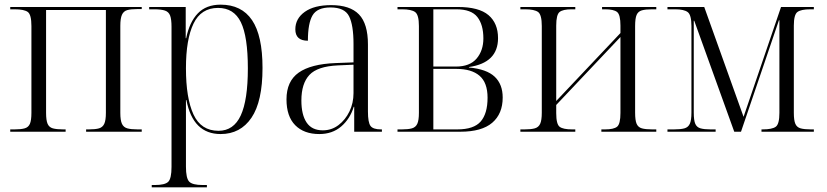

<svg xmlns="http://www.w3.org/2000/svg" viewBox="-20 -566 3552 825"><path d="M24 0V-10H43Q70 -10 86 -14.5Q102 -19 108.5 -34Q115 -49 115 -81V-454Q115 -503 99.5 -514.5Q84 -526 43 -526H24V-536H589V-527H570Q542 -527 526.5 -522.5Q511 -518 504 -502.5Q497 -487 497 -455V-81Q497 -49 504 -34Q511 -19 527 -14.5Q543 -10 571 -10H589V0H350V-10H362Q390 -10 405.5 -14.5Q421 -19 428 -34Q435 -49 435 -81V-523H178V-81Q178 -49 184.5 -34Q191 -19 207 -14.5Q223 -10 251 -10H262V0Z M632 239V229H645Q689 229 703 215Q717 201 717 151V-451Q717 -483 711 -499Q705 -515 689 -520.5Q673 -526 642 -526H621V-536H778V-402H780Q794 -471 830 -508.5Q866 -546 928 -546Q1018 -546 1063 -479.5Q1108 -413 1108 -274Q1108 -130 1060.5 -60Q1013 10 928 10Q809 10 781 -136H779Q779 -108 779 -74Q779 -40 779 -3V150Q779 200 793 214.5Q807 229 851 229H869V239ZM919 -4Q984 -4 1014.5 -70Q1045 -136 1045 -272Q1045 -409 1015 -470.5Q985 -532 917 -532Q844 -532 811.5 -464.5Q779 -397 779 -273Q779 -144 811.5 -74Q844 -4 919 -4Z M1352 10Q1286 10 1248.5 -28Q1211 -66 1211 -139Q1211 -217 1263.5 -254Q1316 -291 1422 -295L1499 -298V-377Q1499 -458 1480 -496Q1461 -534 1400 -534Q1343 -534 1323 -500Q1303 -466 1303 -391Q1249 -391 1249 -440Q1249 -486 1289.5 -515Q1330 -544 1403 -544Q1484 -544 1522.5 -504Q1561 -464 1561 -375V-87Q1561 -40 1572 -25Q1583 -10 1617 -10H1621V0H1502V-107H1500Q1484 -55 1446 -22.5Q1408 10 1352 10ZM1367 -6Q1405 -6 1434.5 -28.5Q1464 -51 1481.5 -87Q1499 -123 1499 -166V-288L1432 -285Q1344 -281 1309.5 -244Q1275 -207 1275 -134Q1275 -73 1297.5 -39.5Q1320 -6 1367 -6Z M1688 0V-10H1707Q1734 -10 1750 -14.5Q1766 -19 1773 -34Q1780 -49 1780 -81V-454Q1780 -502 1764 -514Q1748 -526 1707 -526H1688V-536H1947Q2038 -536 2079 -501Q2120 -466 2120 -402Q2120 -296 1995 -278V-276Q2071 -269 2105.5 -236.5Q2140 -204 2140 -147Q2140 -77 2095 -38.5Q2050 0 1958 0ZM1939 -280Q1999 -280 2028 -314.5Q2057 -349 2057 -401Q2057 -460 2031 -493Q2005 -526 1941 -526H1842V-280ZM1945 -10Q2016 -10 2045.5 -44Q2075 -78 2075 -146Q2075 -211 2040.5 -240.5Q2006 -270 1941 -270H1842V-10Z M2216 0V-10H2234Q2262 -10 2278 -14.5Q2294 -19 2301 -34Q2308 -49 2308 -82V-454Q2308 -503 2292 -514.5Q2276 -526 2236 -526H2216V-536H2452V-526H2436Q2399 -526 2384.5 -514.5Q2370 -503 2370 -456V-132L2646 -424V-456Q2646 -503 2631.5 -514.5Q2617 -526 2580 -526H2567V-536H2800V-526H2782Q2754 -526 2738 -521.5Q2722 -517 2715.5 -502Q2709 -487 2709 -454V-82Q2709 -49 2715.5 -34Q2722 -19 2738 -14.5Q2754 -10 2782 -10H2800V0H2564V-10H2580Q2617 -10 2631.5 -21.5Q2646 -33 2646 -81V-407L2370 -115V-80Q2370 -32 2385 -21Q2400 -10 2438 -10H2452V0Z M2848 0V-10H2876Q2905 -10 2921 -14.5Q2937 -19 2944 -34Q2951 -49 2951 -82V-454Q2951 -502 2935 -514Q2919 -526 2881 -526H2848V-536H3006L3175 -64L3336 -536H3477V-526H3462Q3422 -526 3406.5 -514.5Q3391 -503 3391 -456V-81Q3391 -49 3397.5 -34Q3404 -19 3420 -14.5Q3436 -10 3464 -10H3477V0H3252V-10H3257Q3298 -10 3313.5 -21.5Q3329 -33 3329 -81V-479H3327L3164 0H3135L2963 -477H2961V-82Q2961 -49 2967.5 -34Q2974 -19 2990 -14.5Q3006 -10 3033 -10H3055V0Z"/></svg>

Font: Noto Serif Display SemiCondensed Light
Style: Regular
Weight: 300
Width: 4
Designer: Monotype Design Team
Foundry: Monotype Imaging Inc.
Version: Version 2.009